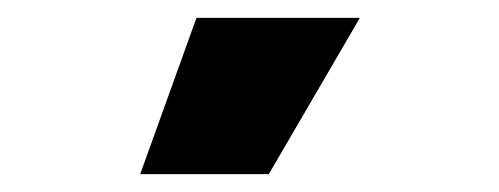

<svg xmlns="http://www.w3.org/2000/svg" viewBox="-20 -754 559 215"><path d="M200 -734H383L281 -559H137Z"/></svg>

Font: Elaine Sans ExtraBold
Style: Regular
Weight: 800
Designer: Wei Huang
Foundry: Wei Huang
Version: Version 2.001;December 24, 2019;FontCreator 12.0.0.2547 64-b